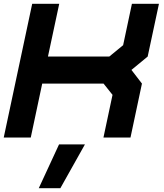

<svg xmlns="http://www.w3.org/2000/svg" viewBox="-24 -720 857 1005"><path d="M-4.5 0 144.5 -700H286L227 -424H548L620.5 -483.5L666.5 -700H808L749 -424L664 -354L719 -282.5L659 0H517.5L565 -223.5L518 -282.5H197L137 0ZM179 265 285 36H420.5L292 265Z"/></svg>

Font: Tourney Expanded Black
Style: Italic
Weight: 900
Width: 7
Italic angle: -12°
Designer: Tyler Finck
Foundry: Etcetera Type Co
Version: Version 1.010; ttfautohint (v1.8.3)